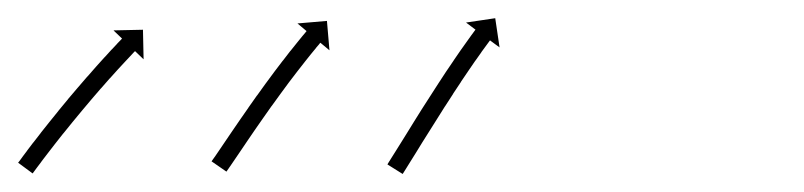

<svg xmlns="http://www.w3.org/2000/svg" viewBox="-31 -181 892 213"><path d="M-9.7 -2C-10.1 -1.5 -10.5 -1 -10.9 -0.5L5.2 11.4C5.6 10.9 6 10.3 6.4 9.8C7.5 8.3 8.6 6.8 9.7 5.3L9.7 5.3L9.7 5.3C11.5 3 13.2 0.6 15 -1.7L15 -1.7L14.9 -1.7C17.2 -4.7 19.5 -7.7 21.8 -10.7L21.8 -10.7L21.8 -10.7C24.5 -14.3 27.3 -17.8 30 -21.3L30 -21.3L30 -21.3C33.1 -25.2 36.2 -29.2 39.3 -33.1L39.3 -33L39.3 -33C42.6 -37.2 46 -41.4 49.4 -45.5L49.4 -45.5L49.4 -45.5C52.9 -49.7 56.4 -54 59.9 -58.2L59.9 -58.2L59.9 -58.2C63.4 -62.4 67 -66.7 70.6 -70.9L70.5 -70.9L70.5 -70.8C74 -74.9 77.5 -78.9 81 -83L81 -83L81 -82.9C84.3 -86.7 87.6 -90.4 90.9 -94.2L90.9 -94.2L90.9 -94.1C93.9 -97.5 96.9 -100.8 99.9 -104.1L99.9 -104.1L99.9 -104.1C102.5 -106.9 105 -109.7 107.6 -112.4L107.6 -112.4L107.6 -112.4C109.6 -114.6 111.6 -116.7 113.6 -118.8L113.6 -118.8L113.6 -118.8C114.9 -120.2 116.2 -121.5 117.4 -122.9L117.4 -122.9L117.4 -122.9C117.9 -123.4 118.4 -123.8 118.8 -124.3L128.3 -115.2L127.6 -148L94.9 -147.3L104.4 -138.2C103.9 -137.7 103.4 -137.2 103 -136.7L103 -136.7L103 -136.7C101.7 -135.3 100.4 -133.9 99 -132.6L99 -132.5L99 -132.5C97 -130.4 95 -128.2 93 -126.1L93 -126.1L92.9 -126.1C90.3 -123.2 87.7 -120.4 85.2 -117.6L85.1 -117.6L85.1 -117.6C82.1 -114.2 79.1 -110.9 76 -107.5L76 -107.5L76 -107.5C72.6 -103.7 69.3 -99.9 66 -96.1L66 -96.1L65.9 -96.1C62.4 -92 58.9 -88 55.4 -83.9L55.3 -83.8L55.3 -83.8C51.7 -79.6 48.1 -75.3 44.5 -71.1L44.5 -71.1L44.5 -71C41 -66.8 37.4 -62.5 33.9 -58.2L33.9 -58.1L33.9 -58.1C30.5 -53.9 27.1 -49.8 23.7 -45.5L23.7 -45.5L23.7 -45.5C20.5 -41.6 17.4 -37.6 14.3 -33.7L14.3 -33.6L14.3 -33.6C11.5 -30.1 8.7 -26.5 6 -22.9L6 -22.9L5.9 -22.9C3.6 -19.9 1.3 -16.8 -1 -13.8L-1 -13.8L-1 -13.7C-2.8 -11.4 -4.6 -9 -6.3 -6.7L-6.3 -6.6L-6.3 -6.6C-7.5 -5.1 -8.6 -3.6 -9.7 -2ZM204.8 -3.6C204.5 -3 204.1 -2.5 203.7 -2L220.2 9.4C220.6 8.9 220.9 8.3 221.3 7.8L221.3 7.8L221.3 7.8C222.4 6.3 223.4 4.7 224.5 3.2L224.5 3.2L224.5 3.2C226.1 0.8 227.8 -1.6 229.4 -4C231.5 -7.2 233.6 -10.3 235.8 -13.4C238.3 -17.1 240.8 -20.8 243.3 -24.5L243.3 -24.5L243.3 -24.5C246.1 -28.6 248.9 -32.7 251.7 -36.8L251.7 -36.8L251.7 -36.8C254.8 -41.2 257.8 -45.6 260.9 -50L260.9 -50L260.9 -50C264 -54.5 267.2 -59 270.4 -63.5L270.4 -63.4L270.4 -63.4C273.6 -67.9 276.9 -72.4 280.1 -76.8L280.1 -76.8L280.1 -76.8C283.2 -81.1 286.4 -85.4 289.6 -89.7L289.6 -89.7L289.6 -89.7C292.6 -93.7 295.7 -97.6 298.7 -101.6L298.7 -101.6L298.7 -101.6C301.4 -105.1 304.2 -108.7 307 -112.2L306.9 -112.2L306.9 -112.1C309.3 -115.1 311.7 -118.1 314 -121L314 -121L314 -121C315.9 -123.3 317.7 -125.5 319.6 -127.8L319.6 -127.8L319.5 -127.8C320.7 -129.2 321.9 -130.7 323.2 -132.1L323.2 -132.1L323.1 -132.1C323.6 -132.6 324 -133.1 324.4 -133.6L334.5 -125.2L331.7 -157.8L299 -155L309.1 -146.5C308.7 -146 308.3 -145.5 307.8 -144.9L307.8 -144.9L307.8 -144.9C306.6 -143.5 305.4 -142 304.1 -140.5L304.1 -140.5L304.1 -140.5C302.2 -138.2 300.4 -135.9 298.5 -133.6L298.5 -133.6L298.5 -133.6C296.1 -130.6 293.7 -127.6 291.3 -124.6L291.3 -124.6L291.2 -124.6C288.4 -121 285.6 -117.4 282.9 -113.8L282.8 -113.8L282.8 -113.8C279.8 -109.8 276.7 -105.8 273.6 -101.7L273.6 -101.7L273.6 -101.7C270.4 -97.4 267.2 -93 264 -88.7L264 -88.6L263.9 -88.6C260.7 -84.1 257.4 -79.6 254.2 -75.1L254.1 -75.1L254.1 -75.1C250.9 -70.5 247.7 -66 244.5 -61.5L244.5 -61.4L244.5 -61.4C241.4 -57 238.3 -52.6 235.3 -48.2L235.3 -48.2L235.3 -48.2C232.4 -44 229.6 -39.9 226.8 -35.8L226.8 -35.8L226.8 -35.8C224.2 -32 221.7 -28.3 219.2 -24.6C217.1 -21.5 215 -18.4 212.9 -15.3C211.2 -12.9 209.6 -10.5 208 -8.1L208 -8.1L208 -8.1C206.9 -6.6 205.9 -5.1 204.8 -3.6L204.8 -3.6ZM399.8 -0.3C399.5 0.3 399.1 0.8 398.8 1.4L415.7 12C416.1 11.4 416.4 10.9 416.8 10.3C417.8 8.7 418.8 7.1 419.8 5.5C421.3 3.1 422.9 0.6 424.4 -1.9C426.4 -5.1 428.4 -8.3 430.4 -11.5C432.7 -15.3 435.1 -19.1 437.4 -22.9C440.1 -27.1 442.7 -31.3 445.4 -35.6L445.4 -35.6L445.4 -35.6C448.2 -40.1 451 -44.6 453.9 -49.1L453.9 -49.1L453.9 -49.1C456.8 -53.8 459.8 -58.4 462.7 -63.1L462.7 -63L462.7 -63C465.7 -67.7 468.7 -72.3 471.7 -76.9L471.7 -76.9L471.6 -76.9C474.6 -81.4 477.5 -85.9 480.5 -90.3L480.4 -90.3L480.4 -90.3C483.2 -94.4 486 -98.6 488.8 -102.7L488.8 -102.7L488.8 -102.7C491.3 -106.4 493.9 -110.1 496.4 -113.8L496.4 -113.7L496.4 -113.7C498.6 -116.8 500.8 -119.9 503 -123L503 -123L502.9 -123C504.6 -125.4 506.4 -127.7 508.1 -130.1L508.1 -130.1L508.1 -130.1C509.2 -131.6 510.3 -133.1 511.4 -134.6L511.4 -134.6L511.4 -134.6C511.8 -135.1 512.2 -135.7 512.6 -136.2L523.2 -128.4L518.4 -160.8L486 -156L496.5 -148.1C496.1 -147.6 495.7 -147.1 495.3 -146.5L495.3 -146.5L495.3 -146.5C494.2 -145 493.1 -143.4 491.9 -141.9L491.9 -141.9L491.9 -141.9C490.2 -139.5 488.4 -137.1 486.7 -134.6L486.7 -134.6L486.7 -134.6C484.4 -131.5 482.2 -128.4 480 -125.2L480 -125.2L480 -125.2C477.4 -121.5 474.8 -117.7 472.3 -114L472.3 -114L472.3 -113.9C469.4 -109.8 466.6 -105.6 463.8 -101.4L463.8 -101.4L463.8 -101.4C460.8 -96.9 457.8 -92.4 454.9 -87.8L454.9 -87.8L454.9 -87.8C451.9 -83.2 448.9 -78.5 445.9 -73.8L445.9 -73.8L445.9 -73.8C442.9 -69.1 439.9 -64.5 436.9 -59.8L436.9 -59.8L436.9 -59.8C434.1 -55.2 431.2 -50.7 428.4 -46.2L428.4 -46.2L428.4 -46.2C425.7 -41.9 423.1 -37.7 420.5 -33.4C418.1 -29.6 415.7 -25.8 413.4 -22C411.4 -18.8 409.4 -15.6 407.4 -12.4C405.9 -10 404.3 -7.5 402.8 -5.1C401.8 -3.5 400.8 -1.9 399.8 -0.3Z"/></svg>

Font: FRB American Cursive Just Arrows Medium
Style: Italic
Weight: 500
Italic angle: -25°
Version: Version 2.0;Modular Font Editor K font №1